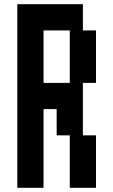

<svg xmlns="http://www.w3.org/2000/svg" viewBox="-20 -1020 540 915"><path d="M62.5 -1000H375V-875H437.5V-625H375V-375H437.5V-125H312.5V-375H250V-500H187.5V-125H62.5ZM187.5 -875V-625H312.5V-875Z"/></svg>

Font: Amiga Topaz Unicode Rus
Style: Regular
Weight: 400
Designer: dMG of Trueschool and Divine Stylers
Foundry: dMG of Trueschool and Divine Stylers
Version: Version 1.1